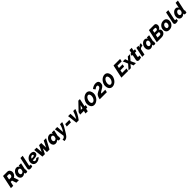

<svg xmlns="http://www.w3.org/2000/svg" viewBox="1474 -5064 9629 9629"><g transform="rotate(-45 6288.5 -249.5)"><path d="M4 0 155 -710H460Q540 -710 588 -650.5Q636 -591 636 -510Q636 -437 593 -368.5Q550 -300 481 -264L572 0H387L309 -229H216L168 0ZM383 -372Q413 -372 440 -408.5Q467 -445 467 -493Q467 -525 453 -545.5Q439 -566 419 -566H288L247 -372Z M643 -203Q643 -336 729 -435.5Q815 -535 929 -535Q979 -535 1015.5 -509Q1052 -483 1066 -439L1084 -522H1245L1171 -180Q1169 -162 1169 -159Q1169 -136 1194 -135L1166 0Q1126 8 1098 8Q1013 8 1013 -59Q1013 -69 1016 -87Q980 -40 930.5 -15Q881 10 829 10Q744 10 693.5 -50Q643 -110 643 -203ZM1016 -198 1039 -308Q1034 -348 1009 -373.5Q984 -399 952 -399Q897 -399 854.5 -347Q812 -295 812 -229Q812 -183 836 -154Q860 -125 901 -125Q931 -125 962 -144.5Q993 -164 1016 -198Z M1277 -89Q1277 -112 1282 -131L1409 -730H1569L1453 -187Q1451 -173 1451 -166Q1451 -127 1489 -127Q1516 -127 1542 -141L1537 -21Q1465 9 1392 9Q1336 9 1306.5 -16.5Q1277 -42 1277 -89Z M1820 -211Q1785 -211 1766 -212V-205Q1766 -105 1849 -105Q1925 -105 1965 -169L2091 -129Q2049 -67 1974 -28.5Q1899 10 1820 10Q1719 10 1659.5 -51.5Q1600 -113 1600 -212Q1600 -346 1698 -440.5Q1796 -535 1938 -535Q2028 -535 2080 -495.5Q2132 -456 2132 -385Q2132 -211 1820 -211ZM1912 -420Q1869 -420 1836 -390Q1803 -360 1785 -311Q1796 -310 1820 -310Q1906 -310 1942 -324.5Q1978 -339 1978 -371Q1978 -394 1960 -407Q1942 -420 1912 -420Z M2183 -525H2348L2376 -190L2528 -525H2679L2689 -190L2858 -525H3023L2742 0H2560L2550 -275L2415 0H2241Z M2986 -203Q2986 -336 3072 -435.5Q3158 -535 3272 -535Q3322 -535 3358.5 -509Q3395 -483 3409 -439L3427 -522H3588L3514 -180Q3512 -162 3512 -159Q3512 -136 3537 -135L3509 0Q3469 8 3441 8Q3356 8 3356 -59Q3356 -69 3359 -87Q3323 -40 3273.5 -15Q3224 10 3172 10Q3087 10 3036.5 -50Q2986 -110 2986 -203ZM3359 -198 3382 -308Q3377 -348 3352 -373.5Q3327 -399 3295 -399Q3240 -399 3197.5 -347Q3155 -295 3155 -229Q3155 -183 3179 -154Q3203 -125 3244 -125Q3274 -125 3305 -144.5Q3336 -164 3359 -198Z M3556 111Q3616 108 3644.5 96Q3673 84 3700 48L3729 11L3651 -525H3814L3843 -137L3877 -193Q3972 -347 4010 -525H4164Q4137 -427 4096.5 -344Q4056 -261 3958 -103L3878 26Q3808 139 3739.5 184.5Q3671 230 3575 231Z M4169 -203 4200 -347H4494L4463 -203Z M4584 -525H4750L4767 -128Q4834 -240 4874.5 -327.5Q4915 -415 4950 -525H5095Q5026 -276 4812 0H4646Z M5296 -1 5328 -150H5068L5098 -293L5497 -711H5607L5518 -293H5602L5572 -150H5488L5456 -1ZM5376 -293 5414 -471 5257 -293Z M5683 -280Q5683 -353 5714 -430Q5745 -507 5796 -569Q5847 -631 5919.5 -670.5Q5992 -710 6069 -710Q6128 -710 6174.5 -684Q6221 -658 6248 -615Q6275 -572 6289 -521.5Q6303 -471 6303 -418Q6303 -345 6272 -268.5Q6241 -192 6190 -130.5Q6139 -69 6066.5 -29.5Q5994 10 5917 10Q5858 10 5811.5 -15.5Q5765 -41 5738 -83.5Q5711 -126 5697 -176Q5683 -226 5683 -280ZM6136 -410Q6136 -474 6111.5 -519Q6087 -564 6039 -564Q5983 -564 5937.5 -512.5Q5892 -461 5871 -396Q5850 -331 5850 -274Q5850 -214 5874 -175Q5898 -136 5948 -136Q6003 -136 6048 -183.5Q6093 -231 6114.5 -292.5Q6136 -354 6136 -410Z M6541 -336Q6547 -339 6570.5 -349.5Q6594 -360 6600 -363Q6606 -366 6626 -376Q6646 -386 6652.5 -390.5Q6659 -395 6674.5 -405Q6690 -415 6695.5 -422.5Q6701 -430 6711 -441Q6721 -452 6724.5 -462.5Q6728 -473 6731 -486.5Q6734 -500 6734 -514Q6734 -543 6717 -559.5Q6700 -576 6672 -576Q6597 -576 6507 -497L6430 -603Q6480 -648 6559 -683Q6638 -718 6725 -718Q6819 -718 6869.5 -672Q6920 -626 6920 -545Q6920 -447 6874 -391.5Q6828 -336 6722 -279Q6650 -242 6612 -212.5Q6574 -183 6566 -144H6840L6809 0H6301Q6331 -144 6380 -215Q6429 -286 6541 -336Z M6965 -280Q6965 -353 6996 -430Q7027 -507 7078 -569Q7129 -631 7201.5 -670.5Q7274 -710 7351 -710Q7410 -710 7456.5 -684Q7503 -658 7530 -615Q7557 -572 7571 -521.5Q7585 -471 7585 -418Q7585 -345 7554 -268.5Q7523 -192 7472 -130.5Q7421 -69 7348.5 -29.5Q7276 10 7199 10Q7140 10 7093.5 -15.5Q7047 -41 7020 -83.5Q6993 -126 6979 -176Q6965 -226 6965 -280ZM7418 -410Q7418 -474 7393.5 -519Q7369 -564 7321 -564Q7265 -564 7219.5 -512.5Q7174 -461 7153 -396Q7132 -331 7132 -274Q7132 -214 7156 -175Q7180 -136 7230 -136Q7285 -136 7330 -183.5Q7375 -231 7396.5 -292.5Q7418 -354 7418 -410Z M7991 -710H8458L8427 -566H8124L8095 -428H8355L8327 -295H8067L8034 -144H8346L8316 0H7840Z M8578 -262 8464 -525H8626L8680 -377L8685 -358L8697 -377L8817 -525H8978L8751 -262L8870 0H8707L8649 -147L8644 -166L8632 -147L8512 0H8348Z M8980 -89Q8980 -110 8984 -130L9042 -404H8979L9006 -525H9068L9104 -692H9264L9228 -525H9329L9303 -404H9202L9156 -185Q9154 -173 9154 -168Q9154 -136 9188 -136Q9213 -136 9259 -155L9261 -28Q9174 10 9097 10Q8980 10 8980 -89Z M9428 -525H9575L9552 -419Q9590 -472 9636.5 -502Q9683 -532 9728 -532Q9747 -532 9751 -531L9721 -388Q9599 -386 9543 -315L9476 0H9316Z M9727 -203Q9727 -336 9813 -435.5Q9899 -535 10013 -535Q10063 -535 10099.5 -509Q10136 -483 10150 -439L10168 -522H10329L10255 -180Q10253 -162 10253 -159Q10253 -136 10278 -135L10250 0Q10210 8 10182 8Q10097 8 10097 -59Q10097 -69 10100 -87Q10064 -40 10014.5 -15Q9965 10 9913 10Q9828 10 9777.5 -50Q9727 -110 9727 -203ZM10100 -198 10123 -308Q10118 -348 10093 -373.5Q10068 -399 10036 -399Q9981 -399 9938.5 -347Q9896 -295 9896 -229Q9896 -183 9920 -154Q9944 -125 9985 -125Q10015 -125 10046 -144.5Q10077 -164 10100 -198Z M10501 -710H10880Q10936 -710 10968 -667Q11000 -624 11000 -564Q11000 -502 10963 -446Q10926 -390 10863 -364Q10907 -350 10931.5 -313.5Q10956 -277 10956 -224Q10956 -152 10916.5 -100Q10877 -48 10815.5 -24Q10754 0 10679 0H10350ZM10749 -423Q10780 -423 10804.5 -447.5Q10829 -472 10829 -516Q10829 -541 10817 -555.5Q10805 -570 10786 -570H10635L10604 -423ZM10709 -139Q10742 -139 10768 -166.5Q10794 -194 10794 -234Q10794 -260 10781.5 -277Q10769 -294 10748 -294H10576L10544 -139Z M11014 -213Q11014 -345 11105.5 -440Q11197 -535 11340 -535Q11453 -535 11509.5 -473Q11566 -411 11566 -312Q11566 -180 11474.5 -85Q11383 10 11240 10Q11127 10 11070.5 -52Q11014 -114 11014 -213ZM11399 -293Q11399 -342 11377.5 -370.5Q11356 -399 11317 -399Q11263 -399 11222 -350Q11181 -301 11181 -230Q11181 -181 11202.5 -153Q11224 -125 11263 -125Q11317 -125 11358 -173.5Q11399 -222 11399 -293Z M11605 -89Q11605 -112 11610 -131L11737 -730H11897L11781 -187Q11779 -173 11779 -166Q11779 -127 11817 -127Q11844 -127 11870 -141L11865 -21Q11793 9 11720 9Q11664 9 11634.5 -16.5Q11605 -42 11605 -89Z M11931 -203Q11931 -336 12017 -435.5Q12103 -535 12217 -535Q12267 -535 12303.5 -509Q12340 -483 12354 -439L12416 -730H12577L12459 -180Q12457 -162 12457 -159Q12457 -136 12482 -135L12454 0Q12414 8 12386 8Q12300 8 12300 -56Q12300 -68 12304 -87Q12268 -40 12218.5 -15Q12169 10 12117 10Q12032 10 11981.5 -50Q11931 -110 11931 -203ZM12304 -198 12327 -308Q12322 -348 12297 -373.5Q12272 -399 12240 -399Q12185 -399 12142.5 -347Q12100 -295 12100 -229Q12100 -183 12124 -154Q12148 -125 12189 -125Q12219 -125 12250 -144.5Q12281 -164 12304 -198Z"/></g></svg>

Font: Raleway-v4020 ExtraBold
Style: Italic
Weight: 800
Italic angle: -12°
Designer: Matt McInerney, Pablo Impallari, Rodrigo Fuenzalida
Foundry: Matt McInerney, Pablo Impallari, Rodrigo Fuenzalida
Version: Version 4.020;PS 004.020;hotconv 1.0.88;makeotf.lib2.5.64775